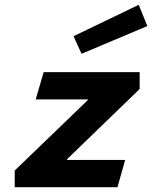

<svg xmlns="http://www.w3.org/2000/svg" viewBox="-20 -776 654 796"><path d="M467 0H41V-69L344 -361V-364H128L161 -477H559V-407L258 -116V-113H499ZM318 -553 285 -626 555 -756 591 -668Z"/></svg>

Font: Intel One Mono
Style: Bold Italic
Weight: 700
Italic angle: -16°
Monospace: yes
Designer: Fred Shallcrass
Foundry: Frere-Jones Type LLC
Version: Version 1.400;hotconv 1.1.0;makeotfexe 2.6.0;FJTRelease1.4